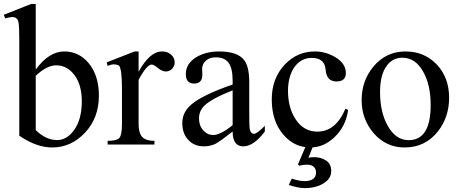

<svg xmlns="http://www.w3.org/2000/svg" viewBox="-24 -743 2365 987"><path d="M244.1 15.1Q163.6 15.1 75.2 -45.4V-526.4Q75.2 -602.5 71.8 -623.5Q69.8 -641.1 59.6 -649.4Q44.9 -661.6 2.9 -648.4L-4.4 -667L136.2 -722.7H159.7V-385.3Q227.5 -478.5 306.6 -478.5Q381.8 -478.5 431.6 -418.5Q484.4 -355 484.4 -251.5Q484.4 -137.2 413.6 -61.5Q341.8 15.1 244.1 15.1ZM270 -22.9Q318.8 -22.9 356 -73.2Q396.5 -128.4 396.5 -222.2Q396.5 -307.6 358.4 -357.4Q320.8 -407.2 265.1 -407.2Q216.8 -407.2 159.7 -353.5V-74.2Q211.9 -22.9 270 -22.9Z M529.3 0V-19Q575.7 -19 589.4 -33.7Q603 -48.8 603 -105.5V-285.6Q603 -387.2 587.9 -405.8Q562.5 -418.9 529.3 -404.3L524.4 -422.4L668 -478.5H688.5V-374Q745.6 -478.5 808.6 -478.5Q837.4 -478.5 855 -462.4Q874 -446.3 874 -422.4Q874 -404.3 860.8 -389.6Q846.7 -375.5 828.6 -375.5Q810.1 -375.5 788.1 -393.1Q767.1 -411.1 755.9 -411.1Q730.5 -411.1 688.5 -332.5V-108.4Q688.5 -61 704.6 -42Q722.7 -19 770 -19V0Z M1023.9 9.3Q974.1 9.3 943.8 -23.9Q913.1 -56.2 913.1 -110.4Q913.1 -166.5 960 -206.1Q1017.1 -254.9 1171.9 -308.6V-327.6Q1171.9 -392.1 1150.9 -420.4Q1130.4 -448.2 1085.4 -448.2Q1053.2 -448.2 1035.6 -432.1Q1016.6 -416 1015.1 -391.6L1016.1 -361.8Q1017.6 -313.5 973.6 -313.5Q931.2 -313.5 931.2 -362.3Q931.2 -414.6 982.9 -447.8Q1033.2 -478.5 1101.6 -478.5Q1195.8 -478.5 1230 -435.5Q1257.3 -402.3 1257.3 -320.3V-161.1Q1257.3 -130.9 1257.8 -110.8Q1258.3 -90.8 1259.8 -80.1Q1264.2 -55.2 1282.2 -55.2Q1296.9 -55.2 1337.4 -96.2V-66.9Q1280.3 9.3 1226.6 9.3Q1171.9 9.3 1171.9 -66.9Q1106.9 -16.1 1085.9 -4.9Q1058.6 9.3 1023.9 9.3ZM1070.3 -48.8Q1107.9 -47.9 1171.9 -99.6V-278.8Q1063.5 -235.4 1026.9 -200.2Q999 -172.4 999 -134.3Q999 -97.2 1020 -74.2Q1039.6 -50.3 1070.3 -48.8Z M1571.8 15.1Q1487.3 15.1 1430.7 -53.2Q1373 -121.1 1373 -232.4Q1373 -339.8 1439.5 -410.6Q1503.4 -478.5 1595.2 -478.5Q1648.9 -478.5 1697.8 -450.2Q1753.9 -417.5 1753.9 -367.2Q1753.9 -324.2 1705.6 -324.2Q1654.8 -324.2 1649.9 -384.8Q1645 -445.3 1578.6 -445.3Q1523.4 -445.3 1489.3 -397.9Q1456.5 -349.1 1456.5 -276.4Q1456.5 -189.5 1495.6 -129.9Q1537.1 -66.4 1607.9 -66.4Q1702.1 -66.4 1752 -184.6L1765.6 -177.2Q1753.4 -93.3 1696.8 -39.1Q1641.1 15.1 1571.8 15.1ZM1544.9 224.1Q1523.9 224.1 1502 219.2Q1480 214.4 1460.4 208L1476.1 174.8Q1489.3 180.2 1508.1 184.1Q1526.9 188 1540 188Q1600.6 188 1600.6 144Q1600.6 126 1590.1 115.7Q1579.6 105.5 1562.5 104Q1550.3 103 1538.3 104.5Q1526.4 106 1516.1 108.9L1507.3 103L1556.6 -12.7H1593.8L1561.5 67.9Q1575.7 64.9 1591.8 64.9Q1625 64.9 1651.9 82Q1678.7 99.1 1678.7 136.7Q1678.7 164.6 1658.9 184.1Q1639.2 203.6 1608.4 213.9Q1577.6 224.1 1544.9 224.1Z M2055.7 15.1Q1961.4 15.1 1897.9 -57.1Q1835 -129.9 1835 -228.5Q1835 -327.1 1895 -399.9Q1960 -478.5 2060.5 -478.5Q2157.7 -478.5 2222.2 -410.6Q2284.7 -343.3 2284.7 -240.7Q2284.7 -141.1 2227.5 -67.9Q2162.1 15.1 2055.7 15.1ZM2076.7 -22.5Q2189.9 -22.5 2189.9 -202.6Q2189.9 -309.1 2149.9 -377Q2110.4 -446.3 2044.4 -446.3Q1997.1 -446.3 1967.3 -409.2Q1929.7 -362.8 1929.7 -270Q1929.7 -166.5 1969.2 -96.2Q2010.7 -22.5 2076.7 -22.5Z"/></svg>

Font: Nuosu SIL
Style: Regular
Weight: 400
Designer: Peter Constable, Alex Kotlar, Peter Martin
Foundry: SIL International
Version: Version 2.300